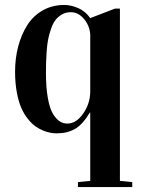

<svg xmlns="http://www.w3.org/2000/svg" viewBox="-20 -525 577 777"><path d="M465.3 207 515.1 211.9V231.9H295.4V211.9L345.2 207V-69.3H343.3Q315.4 -22 284.2 -3.7Q252.9 14.6 210.4 14.6Q198.7 14.6 186.3 12.7Q173.8 10.7 156.7 4.2Q139.6 -2.4 124.3 -13.2Q108.9 -23.9 93.3 -43.2Q77.6 -62.5 66.4 -87.9Q55.2 -113.3 48.1 -151.1Q41 -189 41 -234.9Q41 -289.1 53.7 -337.2Q66.4 -385.3 90.3 -423.1Q114.3 -460.9 152.8 -482.9Q191.4 -504.9 240.2 -504.9Q267.6 -504.9 296.6 -492.2Q325.7 -479.5 345.2 -451.7L445.3 -490.2H465.3ZM252.4 -24.9Q288.6 -24.9 316.9 -65.7Q345.2 -106.4 345.2 -155.3V-386.2Q342.3 -421.9 319.6 -448.7Q296.9 -475.6 266.1 -475.6Q246.1 -475.6 230.2 -466.3Q214.4 -457 204.1 -443.4Q193.8 -429.7 186.3 -407.5Q178.7 -385.3 174.8 -365.5Q170.9 -345.7 168.9 -318.4Q167 -291 166.5 -272.9Q166 -254.9 166 -230Q166 -169.9 173.8 -127.2Q181.6 -84.5 194.8 -63.5Q208 -42.5 222.2 -33.7Q236.3 -24.9 252.4 -24.9Z"/></svg>

Font: VidalokaRegular
Style: Regular
Weight: 400
Designer: Cyreal (www.cyreal.org)
Foundry: Cyreal (www.cyreal.org)
Version: Version 1.000